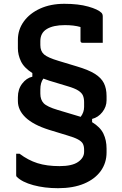

<svg xmlns="http://www.w3.org/2000/svg" viewBox="-20 -739 640 1009"><path d="M293 134Q359 134 390.5 112Q422 90 422 59V48Q422 29 415.5 16.5Q409 4 389.5 -6.5Q370 -17 332 -28L237 -57Q155 -83 114.5 -121.5Q74 -160 74 -208V-228Q74 -270 96.5 -299.5Q119 -329 150 -336V-355Q106 -383 90 -417Q74 -451 74 -485V-529Q74 -583 105 -626Q136 -669 191 -694Q246 -719 318 -719Q392 -719 443.5 -704.5Q495 -690 513 -672Q520 -665 520 -653V-514H414Q403 -514 403 -525V-597Q369 -607 321 -607Q260 -607 226 -586.5Q192 -566 192 -523V-502Q192 -470 211.5 -453Q231 -436 288 -419L384 -390Q445 -372 478.5 -351Q512 -330 526 -302Q540 -274 540 -234V-212Q540 -178 518 -150Q496 -122 464 -114V-97Q507 -71 523.5 -36.5Q540 -2 540 42V62Q540 117 509.5 159.5Q479 202 422 226Q365 250 285 250Q214 250 155 234Q96 218 68 190Q65 187 65 182V69H83Q128 103 177 118.5Q226 134 293 134ZM381 -132Q393 -128 404 -125Q422 -149 422 -177V-202Q422 -222 416 -236.5Q410 -251 391.5 -263Q373 -275 335 -286L239 -315Q223 -320 208 -326Q192 -305 192 -269V-247Q192 -215 209.5 -196.5Q227 -178 284 -161Z"/></svg>

Font: Recursive Sn Lnr St SmB
Style: Regular
Weight: 600
Version: Version 1.079;hotconv 1.0.112;makeotfexe 2.5.65598; ttfautoh